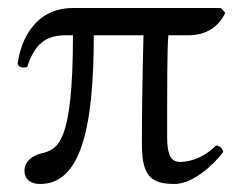

<svg xmlns="http://www.w3.org/2000/svg" viewBox="-20 -449 606 479"><path d="M531 -429H162C68 -429 32 -350 24 -290C25.4 -281.8 37 -278 48 -282C66 -339 94 -361 144 -361H162C162 -89 124 -76 82 -66C56.2 -59.9 41 -42 41 -24C41 0 58 10 80 10C178 10 214 -119 214 -361H338C335 -246 334 -150 334 -92C334 -16 351 10 415 10C462 10 514 -39 537 -70C534 -80 529 -85 519 -86C481 -48 442 -45 429 -45C406 -45 397 -64 397 -106C397 -244 397 -325 400 -361H450C493 -361 525 -381 542 -417Z"/></svg>

Font: Libertinus Math
Style: Regular
Weight: 400
Designer: Philipp H. Poll
Foundry: Khaled Hosny
Version: Version 6.2